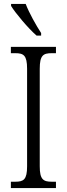

<svg xmlns="http://www.w3.org/2000/svg" viewBox="-20 -951 338 971"><path d="M165 -771H188V-784C163 -822 127 -886 110 -931H36V-921C57 -886 123 -807 165 -771ZM35 0H263V-32H242C199 -32 181 -43 181 -110V-603C181 -672 199 -682 242 -682H263V-714H35V-682H57C99 -682 117 -672 117 -603V-110C117 -42 99 -32 57 -32H35Z"/></svg>

Font: Noto Serif Thai Condensed Light
Style: Regular
Weight: 300
Width: 3
Designer: Monotype Design Team
Foundry: Monotype Imaging Inc.
Version: Version 2.002